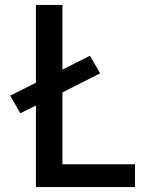

<svg xmlns="http://www.w3.org/2000/svg" viewBox="-20 -755 640 775"><path d="M125 0V-329L62 -298L21 -369L125 -421V-735H232V-474L343 -530L384 -459L232 -382V-92H525V0Z"/></svg>

Font: Iosevka Curly SmBdEx
Style: Regular
Weight: 600
Width: 7
Monospace: yes
Designer: Belleve Invis
Foundry: Belleve Invis
Version: Version 11.1.0; ttfautohint (v1.8.3)